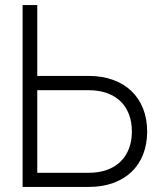

<svg xmlns="http://www.w3.org/2000/svg" viewBox="-20 -740 642 760"><path d="M127.5 -439.5H330.5Q384 -439.5 427 -424Q470 -408.5 500 -379.8Q530 -351 546.2 -310.5Q562.5 -270 562.5 -219.5Q562.5 -169.5 546.5 -128.8Q530.5 -88 500.5 -59.5Q470.5 -31 427.5 -15.5Q384.5 0 330.5 0H69.5V-720H127.5ZM330.5 -56Q370.5 -56 402.5 -67.2Q434.5 -78.5 456.5 -99.8Q478.5 -121 490.2 -151.2Q502 -181.5 502 -219.5Q502 -258 490.2 -288.2Q478.5 -318.5 456.5 -339.5Q434.5 -360.5 402.5 -371.8Q370.5 -383 330.5 -383H127.5V-56Z"/></svg>

Font: Vela Sans Light
Style: Regular
Weight: 300
Designer: Principal design: Mikhail Sharanda - project Manrope.
Design modification: Ravid Balaliev
Foundry: Mikhail Sharanda
Version: Version 1.001